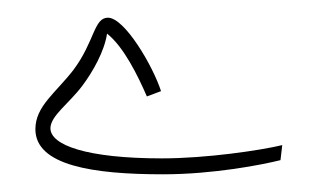

<svg xmlns="http://www.w3.org/2000/svg" viewBox="-20 -193 359 217"><path d="M164 4C222 4 277 -7 297 -12L299 -29C274 -23 213 -14 163 -14C78 -14 37 -29 37 -48C37 -62 58 -76 73 -96C85 -112 98 -135 101 -155C120 -140 136 -107 146 -84L162 -90C153 -118 121 -173 102 -173C86 -173 87 -146 63 -114C43 -88 20 -73 20 -47C20 -6 85 4 164 4Z"/></svg>

Font: Noto Sans Arabic UI Cn Th
Style: Regular
Weight: 100
Width: 3
Designer: Monotype Design Team, Nadine Chahine and Nizar Qandah
Foundry: Monotype Imaging Inc.
Version: Version 2.010